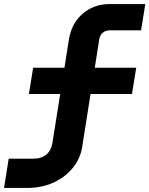

<svg xmlns="http://www.w3.org/2000/svg" viewBox="-92 -750 739 950"><path d="M-72 180 -49 35H75Q113 35 137 15Q161 -5 167 -41L206 -285H51L72 -415H227L249 -555Q262 -635 317.5 -682.5Q373 -730 452 -730H627L606 -600H451Q431 -600 416.5 -588Q402 -576 399 -555L377 -415H582L561 -285H356L315 -25Q306 35 267.5 81.5Q229 128 171 154Q113 180 42 180Z"/></svg>

Font: JetBrains Mono NL ExtraBold
Style: Italic
Weight: 800
Italic angle: -9°
Monospace: yes
Designer: Philipp Nurullin, Konstantin Bulenkov
Foundry: JetBrains
Version: Version 2.305; ttfautohint (v1.8.4.7-5d5b)